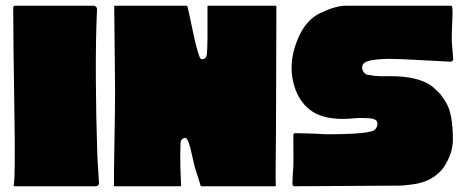

<svg xmlns="http://www.w3.org/2000/svg" viewBox="-20 -649 1626 669"><path d="M30 -629H307Q311 -629 314.5 -625.5Q318 -622 318 -617Q313 -503 314 -368Q315 -233 318 -151Q319 -89 325 -12Q325 -7 322 -3.5Q319 0 314 0H31Q27 0 28 -4Q34 -40 30 -272Q26 -518 26 -625Q27 -626 30 -629Z M942 -286Q942 -255 941.5 -180Q941 -105 940.5 -64.5Q940 -24 941 -3Q941 0 939 0H681Q679 0 679 -2Q671 -30 664 -50Q659 -63 654 -86.5Q649 -110 644 -130.5Q639 -151 633 -162Q628 -172 618.5 -167Q609 -162 609 -149Q608 -119 608 -102Q608 -85 609 -50.5Q610 -16 611 -3Q611 0 609 0H379Q377 0 377 -3Q377 -60 379 -169.5Q381 -279 381 -332L378 -627Q378 -629 380 -629H631Q632 -629 633 -627Q638 -608 651.5 -542.5Q665 -477 675 -452Q679 -439 691 -444Q700 -447 701 -462Q704 -492 703 -626Q703 -629 705 -629H941Q943 -629 943 -626Q943 -625 943 -624Q943 -565 942.5 -452Q942 -339 942 -286Z M1553 -629Q1554 -628 1555 -626Q1558 -620 1556 -578.5Q1554 -537 1554 -513Q1554 -504 1556.5 -475Q1559 -446 1559 -443Q1559 -441 1558 -439.5Q1557 -438 1556 -436.5Q1555 -435 1553.5 -434.5Q1552 -434 1550 -434Q1524 -435 1474.5 -438Q1425 -441 1387 -442.5Q1349 -444 1334 -444Q1289 -443 1265.5 -437Q1242 -431 1242 -415Q1242 -403 1248 -396.5Q1254 -390 1258.5 -389Q1263 -388 1271 -387Q1291 -383 1315.5 -383.5Q1340 -384 1366 -383Q1450 -378 1488 -346Q1505 -331 1512 -323.5Q1519 -316 1532.5 -294.5Q1546 -273 1552 -240.5Q1558 -208 1558 -163Q1558 -114 1526 -66Q1516 -51 1496 -36Q1476 -21 1452 -14Q1437 -9 1418 -6.5Q1399 -4 1387 -3Q1375 -2 1357 -2Q1339 -2 1338 -2L1008 0Q999 0 999 -8Q999 -26 1001 -56Q1003 -64 1002.5 -116Q1002 -168 1002 -177Q1002 -186 1011 -185Q1021 -185 1037 -184.5Q1053 -184 1066.5 -183.5Q1080 -183 1083 -183Q1112 -180 1179.5 -182Q1247 -184 1273 -191Q1294 -196 1295 -217Q1296 -226 1288.5 -231Q1281 -236 1266 -237Q1251 -238 1239.5 -238Q1228 -238 1210.5 -236.5Q1193 -235 1189 -235Q1113 -232 1069 -260Q1029 -286 1010 -336Q977 -424 1022 -523Q1049 -581 1095 -603Q1149 -629 1184 -629Z"/></svg>

Font: Cubao Free 
Style: Regular
Weight: 400
Designer: Aaron Amar
Version: Version 001.001